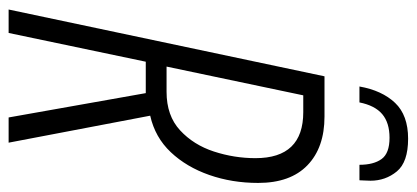

<svg xmlns="http://www.w3.org/2000/svg" viewBox="-274 -668 943 434"><g transform="rotate(90 197.0 -451.5)"><path d="M2 0 153 -714H244Q314 -714 354 -675.5Q394 -637 394 -564Q394 -505 376 -453.5Q358 -402 324.5 -366.5Q291 -331 242 -320L303 0H246L191 -310H120L55 0ZM188 -357Q242 -357 275 -387.5Q308 -418 323 -464Q338 -510 338 -558Q338 -666 234 -666H196L131 -357ZM176 -793Q185 -844 213 -873.5Q241 -903 294 -903Q347 -903 368 -877.5Q389 -852 389 -818Q389 -811 388.5 -804.5Q388 -798 388 -793H353Q353 -825 340 -843Q327 -861 292 -861Q258 -861 238.5 -844.5Q219 -828 212 -793Z"/></g></svg>

Font: Noto Sans ExtraCondensed Light
Style: Italic
Weight: 300
Width: 2
Italic angle: -12°
Designer: Monotype Design Team
Foundry: Monotype Imaging Inc.
Version: Version 2.013; ttfautohint (v1.8.4.7-5d5b)